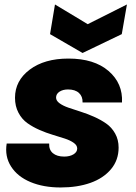

<svg xmlns="http://www.w3.org/2000/svg" viewBox="-20 -829 608 856"><path d="M508.8 -170.9Q508.8 -115.2 474.9 -74.7Q440.9 -34.2 383.1 -13.7Q325.2 6.8 250 6.8Q173.8 6.8 116 -17.3Q58.1 -41.5 29.3 -86.7Q0.5 -131.8 9.8 -189H199.2Q197.8 -161.1 215.8 -146Q233.9 -130.9 266.1 -130.9Q291 -130.9 307.6 -140.9Q324.2 -150.9 324.2 -167Q324.2 -181.2 308.8 -192.1Q293.5 -203.1 269 -211.2Q244.6 -219.2 215.1 -228Q185.5 -236.8 156 -249.8Q126.5 -262.7 102.1 -280Q77.6 -297.4 62.3 -326.4Q46.9 -355.5 46.9 -393.1Q46.9 -469.2 112.5 -518.6Q178.2 -567.9 285.2 -567.9Q399.9 -567.9 464.1 -512.5Q528.3 -457 523.9 -372.1H348.1Q349.1 -398.9 332 -414.6Q314.9 -430.2 283.2 -430.2Q260.3 -430.2 245.1 -420.2Q230 -410.2 230 -394Q230 -379.9 245.4 -368.7Q260.7 -357.4 285.4 -348.9Q310.1 -340.3 339.6 -331.1Q369.1 -321.8 398.9 -308.6Q428.7 -295.4 453.4 -278.3Q478 -261.2 493.4 -233.6Q508.8 -206.1 508.8 -170.9ZM371.1 -721.2 545.9 -809.1 522.9 -676.8 348.1 -592.8 203.1 -676.8 225.1 -809.1Z"/></svg>

Font: Poppins ExtraBold
Style: Italic
Weight: 800
Italic angle: -10°
Designer: Ninad Kale (Devanagari), Jonny Pinhorn (Latin)
Foundry: Indian Type Foundry
Version: Version 3.200;PS 1.000;hotconv 16.6.54;makeotf.lib2.5.65590